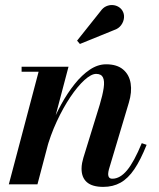

<svg xmlns="http://www.w3.org/2000/svg" viewBox="-20 -721 620 751"><path d="M384 10Q341 10 320 -8.2Q299 -26.5 299 -61Q299 -72 301.2 -83.8Q303.5 -95.5 306 -103.5L370 -311Q381.5 -349.5 385.5 -376.8Q389.5 -404 382.8 -418Q376 -432 356 -432Q337 -432 310.2 -407.8Q283.5 -383.5 255.2 -341.5Q227 -299.5 202 -245.8Q177 -192 161 -133H147.5Q159 -175.5 177.2 -222.2Q195.5 -269 219.5 -312.8Q243.5 -356.5 271.8 -392Q300 -427.5 331.2 -448.5Q362.5 -469.5 395 -469.5Q437.5 -469.5 461.5 -449.2Q485.5 -429 491 -395Q496.5 -361 484 -319.5L406 -58.5Q405 -54.5 404 -49.2Q403 -44 403 -40Q403 -32 406.8 -27Q410.5 -22 419.5 -22Q449.5 -22 477 -55Q504.5 -88 534.5 -161L553.5 -154.5Q530 -95.5 505.5 -59.2Q481 -23 451.5 -6.5Q422 10 384 10ZM14.5 0 131 -440.5H64.5V-460H248L126.5 0ZM292.5 -549 281.5 -562 373.5 -677.5Q383 -691 395.5 -696.5Q408 -702 420.2 -701.2Q432.5 -700.5 442.5 -694.8Q452.5 -689 458 -680.5Q466.5 -667.5 465 -651.5Q463.5 -635.5 453.5 -622.2Q443.5 -609 426.5 -603.5Z"/></svg>

Font: Bodoni Moda 11pt SemiBold
Style: Italic
Weight: 600
Italic angle: -13°
Designer: Owen Earl
Foundry: indestructible type
Version: Version 2.004